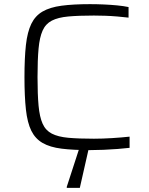

<svg xmlns="http://www.w3.org/2000/svg" viewBox="-20 -716 721 926"><path d="M414 8Q333 8 277 1Q221 -6 185.5 -26.5Q150 -47 131 -85.5Q112 -124 105 -187.5Q98 -251 98 -344Q98 -436 105 -499Q112 -562 131 -601Q150 -640 185.5 -660.5Q221 -681 277 -688.5Q333 -696 414 -696Q446 -696 480 -694.5Q514 -693 545 -690Q576 -687 600 -682V-631Q575 -634 545.5 -636.5Q516 -639 487 -640Q458 -641 433 -641Q359 -641 309.5 -636.5Q260 -632 230 -616.5Q200 -601 185.5 -568.5Q171 -536 166 -481.5Q161 -427 161 -344Q161 -261 166 -206.5Q171 -152 185.5 -119.5Q200 -87 230 -71.5Q260 -56 309.5 -51.5Q359 -47 433 -47Q474 -47 521.5 -50Q569 -53 605 -57V-3Q580 0 547 2.5Q514 5 479.5 6.5Q445 8 414 8ZM302 190V185L368 -18H411V-13L365 190Z"/></svg>

Font: Saira Expanded Light
Style: Regular
Weight: 300
Width: 7
Designer: Hector Gatti with collaboration of the Omnibus-Type team
Foundry: Omnibus-Type
Version: Version 1.101